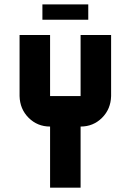

<svg xmlns="http://www.w3.org/2000/svg" viewBox="-20 -871 606 891"><path d="M495.6 -425.3Q494.1 -364.7 453.4 -324.2Q412.6 -283.7 354 -283.7V0H212.4V-283.7Q153.8 -283.7 113 -324.2Q72.3 -364.7 70.8 -425.3V-708.5H212.4V-425.3H354V-708.5H495.6ZM389.6 -779.3H176.8V-850.6H389.6Z"/></svg>

Font: Blazma
Style: Regular
Weight: 400
Designer: GGBotNet
Version: 1.00